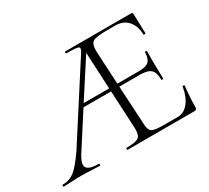

<svg xmlns="http://www.w3.org/2000/svg" viewBox="-163 -828 1121 1031"><g transform="rotate(-30 397.5 -312.5)"><path d="M787 -147Q787 -152 797 -148Q800 -147 799 -145Q791 -75 791 -15Q791 0 775 0H363Q358 0 358 -6Q358 -12 363 -12Q419 -12 436.5 -25Q454 -38 453 -81L441 -316H270L146 -123Q120 -85 114 -61Q108 -37 126 -24.5Q144 -12 188 -12Q193 -12 193 -6Q193 0 188 0Q170 0 134.5 -2Q99 -4 73 -4Q49 -4 17.5 -2Q-14 0 -33 0Q-38 0 -38 -6Q-38 -12 -33 -12Q8 -12 39.5 -36.5Q71 -61 120 -132L404 -574Q422 -601 409 -607Q397 -613 337 -613Q332 -613 332 -619Q332 -625 337 -625H744Q753 -625 753 -616L757 -494Q757 -492 753.5 -491.5Q750 -491 747 -491.5Q744 -492 744 -494Q743 -547 715 -579Q687 -611 637 -611H589Q517 -611 498.5 -599Q480 -587 480 -543L491 -335H625Q669 -335 686 -351Q703 -367 704 -406Q704 -410 710 -410Q716 -410 716 -406V-325Q716 -310 717 -281Q718 -252 718 -235Q718 -233 712 -233Q706 -233 706 -235Q706 -280 687 -298Q668 -316 620 -316H492L505 -85Q505 -43 520 -30.5Q535 -18 589 -18H683Q722 -18 750 -53.5Q778 -89 787 -147ZM282 -335H440L429 -562Z"/></g></svg>

Font: Cormorant Upright Light
Style: Regular
Weight: 300
Designer: Christian Thalmann (Catharsis Fonts)
Foundry: Catharsis Fonts
Version: Version 3.302;PS 003.302;hotconv 1.0.88;makeotf.lib2.5.64775